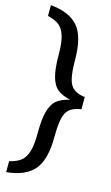

<svg xmlns="http://www.w3.org/2000/svg" viewBox="-133 -806 565 973"><g transform="rotate(15 150.0 -320.0)"><path d="M224.1 -319.8Q179.7 -330.6 156.5 -349.6Q133.3 -368.7 121.6 -410.2Q109.9 -451.7 109.9 -525.9Q109.9 -586.9 99.4 -622.1Q88.9 -657.2 67.6 -674.6Q46.4 -691.9 6.8 -701.2V-757.8Q106.4 -748.5 151.6 -695.6Q196.8 -642.6 196.8 -522Q196.8 -429.2 216.3 -394.3Q235.8 -359.4 293 -352.1V-288.1Q235.8 -280.8 216.3 -245.8Q196.8 -210.9 196.8 -118.2Q196.8 2.4 151.6 55.7Q106.4 108.9 6.8 118.2V61Q46.4 51.8 67.6 34.4Q88.9 17.1 99.4 -17.8Q109.9 -52.7 109.9 -113.8Q109.9 -188 121.6 -229.5Q133.3 -271 156.5 -290Q179.7 -309.1 224.1 -319.8Z"/></g></svg>

Font: ABeeZee
Style: Regular
Weight: 400
Designer: Anja Meiners
Foundry: Anja Meiners
Version: Version 1.002